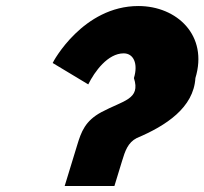

<svg xmlns="http://www.w3.org/2000/svg" viewBox="-20 -618 678 637"><path d="M272.8 -338C294 -381 337.8 -441 390.3 -441C423.1 -441 439 -407 424.3 -359C447.3 -288 389.4 -285 316.5 -246C262.6 -217 249.6 -181 236.2 -137L194.6 -1H359.6L385 -84C395 -117 404.3 -145 433.7 -160C531 -201 622.4 -261 628.3 -359C671.4 -500 567.4 -598 439.1 -598C255.6 -598 156.4 -414 154.8 -409Z"/></svg>

Font: Hussar
Style: BdSuprConOblThree
Weight: 700
Foundry: Cannot Into Space Fonts
Version: Version 2.00